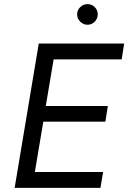

<svg xmlns="http://www.w3.org/2000/svg" viewBox="-20 -911 632 931"><path d="M51 0 168 -700H582L570 -623H240L202 -397H503L491 -321H190L149 -77H480L467 0ZM404 -791Q384 -791 369 -806Q354 -821 354 -841Q354 -862 369 -876.5Q384 -891 404 -891Q425 -891 439.5 -876.5Q454 -862 454 -841Q454 -821 439.5 -806Q425 -791 404 -791Z"/></svg>

Font: Figtree
Style: Italic
Weight: 400
Italic angle: -9.5°
Foundry: Erik Kennedy
Version: Version 2.001; ttfautohint (v1.8.4.7-5d5b);gftools[0.9.27]